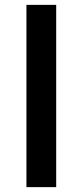

<svg xmlns="http://www.w3.org/2000/svg" viewBox="-20 -770 339 790"><path d="M88.8 0V-750H211.2V0Z"/></svg>

Font: Now Medium
Style: Regular
Weight: 500
Designer: Alfredo Marco Pradil
Foundry: Alfredo Marco Pradil
Version: Version 1.002;PS 001.002;hotconv 1.0.88;makeotf.lib2.5.64775